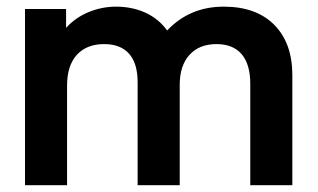

<svg xmlns="http://www.w3.org/2000/svg" viewBox="-20 -546 936 566"><path d="M53.7 -519.5H174.8V-463.9Q202.1 -494.1 241.2 -510.3Q280.3 -526.4 322.3 -526.4Q369.1 -526.4 408.2 -508.8Q447.3 -491.2 472.7 -456.1Q539.1 -526.4 639.6 -526.4Q735.4 -526.4 788.6 -472.7Q841.8 -418.9 841.8 -324.2V0H717.8V-298.8Q717.8 -356.4 692.4 -386.2Q667 -416 618.2 -416Q567.4 -416 538.6 -384.3Q509.8 -352.5 509.8 -295.9V0H385.7V-303.7Q385.7 -359.4 360.4 -387.7Q335 -416 287.1 -416Q235.4 -416 206.5 -384.3Q177.7 -352.5 177.7 -293.9V0H53.7Z"/></svg>

Font: Altinn-DIN Exp
Style: DINExp-Bold
Weight: 700
Width: 7
Designer: Charles Nix
Foundry: Altinn
Version: Version 2.00